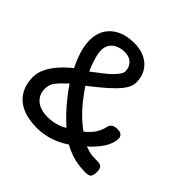

<svg xmlns="http://www.w3.org/2000/svg" viewBox="-178 -881 1068 1068"><g transform="rotate(45 356.5 -347.0)"><path d="M248 12Q180 12 132 -9.5Q84 -31 58.5 -73Q33 -115 33 -174Q33 -206 48 -238.5Q63 -271 91.5 -304.5Q120 -338 160 -370Q146 -399 134.5 -428.5Q123 -458 117 -486.5Q111 -515 111 -541Q111 -592 134 -629Q157 -666 199 -686Q241 -706 299 -706Q349 -706 385.5 -687.5Q422 -669 442 -636Q462 -603 462 -557Q462 -535 448 -510.5Q434 -486 408 -459.5Q382 -433 348 -404.5Q314 -376 274 -345Q301 -305 329.5 -269.5Q358 -234 388.5 -205.5Q419 -177 447 -157Q486 -189 501 -216.5Q516 -244 522 -272Q525 -284 536 -292.5Q547 -301 573 -301Q590 -301 598.5 -295.5Q607 -290 610.5 -281.5Q614 -273 613 -265Q611 -227 586.5 -189Q562 -151 519 -112Q535 -107 547.5 -103Q560 -99 576 -97.5Q592 -96 617 -96Q640 -96 649.5 -86.5Q659 -77 659 -53Q659 -24 650 -14Q641 -4 616 -4Q588 -4 558.5 -8Q529 -12 500 -22Q471 -32 440 -49Q413 -30 381 -16Q349 -2 315.5 5Q282 12 248 12ZM248 -73Q282 -73 313 -82Q344 -91 365 -105Q348 -121 327 -141.5Q306 -162 285 -186Q264 -210 243 -237Q222 -264 203 -292Q182 -272 167 -256.5Q152 -241 143 -228.5Q134 -216 130 -202.5Q126 -189 126 -174Q126 -143 141 -120Q156 -97 183.5 -85Q211 -73 248 -73ZM233 -416Q266 -441 292.5 -461.5Q319 -482 337 -500Q355 -518 365 -533Q375 -548 375 -559Q375 -592 354 -612.5Q333 -633 298 -633Q267 -633 244 -622.5Q221 -612 208.5 -593Q196 -574 196 -547Q196 -530 200 -511.5Q204 -493 212 -470Q220 -447 233 -416Z"/></g></svg>

Font: Fredoka Light
Style: Regular
Weight: 400
Version: Version 2.001